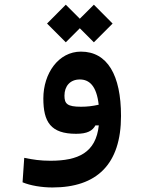

<svg xmlns="http://www.w3.org/2000/svg" viewBox="-20 -578 626 835"><path d="M208 237.3C400.4 237.3 506.3 137.2 506.3 -73.7C506.3 -251 447.3 -353.5 332 -353.5C233.9 -353.5 168.5 -258.3 168.5 -149.9C168.5 -47.9 200.2 3.9 311 3.9C359.9 3.9 382.3 -9.3 395 -32.7H409.7C397 85.9 320.3 121.1 199.2 121.1C155.3 121.1 123.5 116.2 85.4 108.4L78.1 214.8C111.8 229 161.6 237.3 208 237.3ZM388.2 -394 469.7 -475.6 388.2 -557.6 327.1 -496.6 266.1 -557.6 184.6 -475.6 266.1 -394 327.1 -455.1ZM409.2 -122.6C382.8 -116.7 360.4 -113.8 332.5 -113.8C272.5 -113.8 260.3 -126.5 260.3 -162.1C260.3 -203.6 285.2 -232.4 327.1 -232.4C367.7 -232.4 399.9 -205.6 409.2 -122.6Z"/></svg>

Font: Cascadia Code NF SemiBold
Style: Regular
Weight: 600
Monospace: yes
Designer: Aaron Bell
Foundry: Saja Typeworks
Version: Version 2404.023